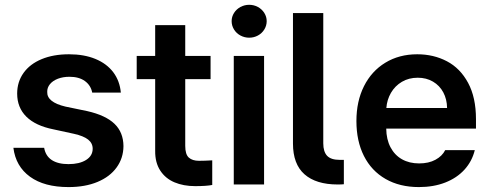

<svg xmlns="http://www.w3.org/2000/svg" viewBox="-20 -761 2020 792"><path d="M266.6 -444.3Q240.2 -444.3 219 -436.3Q197.8 -428.2 186 -413.8Q174.3 -399.4 174.8 -381.8Q173.3 -339.4 250 -321.3L339.8 -302.7Q415.5 -285.6 452.1 -250.5Q488.8 -215.3 489.3 -158.2Q488.8 -108.4 460.9 -70.1Q433.1 -31.7 382.1 -10.5Q331.1 10.7 262.7 10.7Q162.6 10.7 103.8 -32Q44.9 -74.7 35.2 -151.4H162.1Q168 -117.7 193.6 -100.8Q219.2 -84 262.7 -84Q307.6 -84 335 -101.1Q362.3 -118.2 362.3 -147.5Q362.3 -170.4 343.5 -185.3Q324.7 -200.2 285.2 -209L200.2 -227.5Q126.5 -242.2 88.6 -279.8Q50.8 -317.4 50.8 -375Q50.8 -423.3 77.1 -460.2Q103.5 -497.1 151.9 -517.1Q200.2 -537.1 264.6 -537.1Q327.1 -537.1 373.8 -517.8Q420.4 -498.5 447.3 -462.9Q474.1 -427.2 478.5 -378.9H360.4Q354.5 -409.2 330.1 -426.8Q305.7 -444.3 266.6 -444.3Z M848.6 -434.6H744.1V-159.2Q744.1 -124 759 -110.8Q773.9 -97.7 800.8 -97.7Q824.2 -97.7 855.5 -99.6V2Q831.1 6.8 785.2 6.8Q736.8 6.8 699.5 -9Q662.1 -24.9 640.9 -57.6Q619.6 -90.3 620.1 -138.7V-434.6H543.9V-530.3H620.1V-657.2H744.1V-530.3H848.6Z M944.3 -530.3H1069.3V0H944.3ZM935.5 -673.8Q935.5 -691.9 945.3 -707.5Q955.1 -723.1 971.9 -732.2Q988.8 -741.2 1007.8 -741.2Q1027.3 -741.2 1043.9 -732.2Q1060.5 -723.1 1070.3 -707.5Q1080.1 -691.9 1080.1 -673.8Q1080.1 -655.3 1070.3 -639.4Q1060.5 -623.5 1043.9 -614.5Q1027.3 -605.5 1007.8 -605.5Q988.8 -605.5 971.9 -614.5Q955.1 -623.5 945.3 -639.4Q935.5 -655.3 935.5 -673.8Z M1380.9 -101.6H1398.4V-1Q1389.6 0 1373 0Q1283.7 0 1236.1 -42Q1188.5 -84 1188.5 -168.9V-707H1313.5V-169.9Q1313.5 -135.3 1329.3 -118.4Q1345.2 -101.6 1380.9 -101.6Z M1450.2 -261.7Q1450.2 -343.3 1481.4 -405.5Q1512.7 -467.8 1569.6 -502.4Q1626.5 -537.1 1701.2 -537.1Q1768.6 -537.1 1823.5 -508.3Q1878.4 -479.5 1910.9 -419.2Q1943.4 -358.9 1943.4 -269.5V-230.5H1573.2Q1573.7 -186 1590.8 -153.6Q1607.9 -121.1 1638.2 -104Q1668.5 -86.9 1709 -86.9Q1748.5 -86.9 1776.4 -102.1Q1804.2 -117.2 1816.4 -141.6H1938.5Q1927.2 -95.7 1896 -61.3Q1864.7 -26.9 1816.7 -8.1Q1768.6 10.7 1708 10.7Q1628.9 10.7 1570.6 -22.7Q1512.2 -56.2 1481.2 -117.7Q1450.2 -179.2 1450.2 -261.7ZM1824.2 -315.4Q1823.7 -351.6 1808.6 -379.9Q1793.5 -408.2 1766.1 -424.3Q1738.8 -440.4 1703.1 -440.4Q1666.5 -440.4 1637.9 -423.6Q1609.4 -406.7 1592.8 -378.2Q1576.2 -349.6 1573.7 -315.4Z"/></svg>

Font: Pretendard GOV SemiBold
Style: Regular
Weight: 600
Designer: Base glyphs from Inter by Rasmus Andersson; Hangeul glyphs from Noto Sans CJK(Source Han Sans) by Jang Soo-young and Kan
Foundry: Kil Hyung-jin
Version: Version 1.309